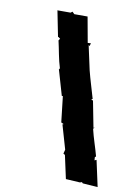

<svg xmlns="http://www.w3.org/2000/svg" viewBox="-88 -772 614 894"><g transform="rotate(10 219.0 -325.0)"><path d="M110 -711 111 -710 135 -589 136 -590 146 -583 140 -574C150 -532 156 -487 169 -447L165 -440L166 -439L200 -322H205L219 -200L232 -194L235 -196L226 -192L259 -78L254 -59L262 -54L286 56L353 60L362 57L367 62L438 67L411 -57L402 -53L401 -68L406 -72C395 -114 380 -154 370 -197L377 -204L371 -201L347 -325L340 -330L336 -331L344 -333C332 -376 318 -418 307 -462L282 -577L287 -573L291 -587L276 -586C269 -626 261 -667 254 -707H191L181 -717L173 -711Z"/></g></svg>

Font: Asimov Print
Style: DIt
Weight: 250
Width: 0
Designer: Google
Version: Version 2.000980: 2014